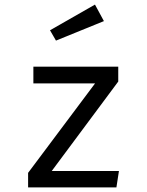

<svg xmlns="http://www.w3.org/2000/svg" viewBox="-20 -817 640 837"><path d="M205.5 -71.5H498.5L487.5 0H102.5V-63.5L394.5 -453.5H125.5V-526.5H495.5V-461.5ZM394 -797 433 -725 224 -640 198 -685Z"/></svg>

Font: Fast_Mono
Style: Regular
Weight: 400
Monospace: yes
Designer: Carrois Corporate, Edenspiekermann AG, Nikita Prokopov
Foundry: Carrois Corporate, Edenspiekermann AG, Nikita Prokopov
Version: Version 5.002